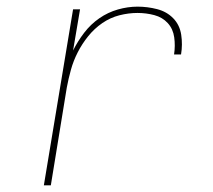

<svg xmlns="http://www.w3.org/2000/svg" viewBox="-20 -558 640 578"><path d="M112 0 200 -530H221L200 -406Q214 -434 233.5 -459.5Q253 -485 279 -503Q305 -521 335 -529.5Q365 -538 394 -538Q424 -538 453 -530.5Q482 -523 501.5 -503Q521 -483 525.5 -453.5Q530 -424 525 -394H504Q508 -420 504.5 -445.5Q501 -471 485 -488.5Q469 -506 444.5 -512.5Q420 -519 394 -519Q367 -519 339.5 -512Q312 -505 288 -488.5Q264 -472 245.5 -449Q227 -426 214 -400.5Q201 -375 193.5 -348Q186 -321 181 -294L133 0Z"/></svg>

Font: Iosevka Curly Thin Extended
Style: Italic
Weight: 100
Width: 7
Italic angle: -9°
Monospace: yes
Designer: Belleve Invis
Foundry: Belleve Invis
Version: Version 11.1.0; ttfautohint (v1.8.3)